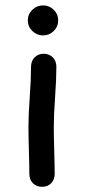

<svg xmlns="http://www.w3.org/2000/svg" viewBox="-20 -703 320 725"><path d="M142.6 -569.3Q119.1 -569.3 102.1 -585.9Q85 -602.5 85 -626Q85 -649.4 102.1 -666Q119.1 -682.6 142.6 -682.6Q166 -682.6 182.9 -666Q199.7 -649.4 199.7 -626Q199.7 -602.5 182.9 -585.9Q166 -569.3 142.6 -569.3ZM183.1 -221.7Q183.1 -192.4 184.8 -134Q186.5 -75.7 186.5 -46.4Q186.5 -24.9 173.3 -11.2Q160.2 2.4 138.7 2.4Q117.7 2.4 104.2 -11.2Q90.8 -24.9 90.8 -46.4Q90.8 -75.7 89.1 -134Q87.4 -192.4 87.4 -221.7Q87.4 -267.6 92.3 -336.2Q97.2 -404.8 97.2 -450.7Q97.2 -472.7 110.6 -486.3Q124 -500 145 -500Q166 -500 179.4 -486.3Q192.9 -472.7 192.9 -450.7Q192.9 -404.8 188 -336.2Q183.1 -267.6 183.1 -221.7Z"/></svg>

Font: YBG Kramawirya
Style: Regular
Weight: 400
Designer: R.S. Wihananto
Foundry: R.S. Wihananto
Version: Version 2.0.1